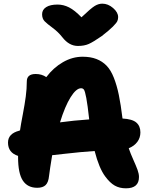

<svg xmlns="http://www.w3.org/2000/svg" viewBox="-20 -982 820 1053"><path d="M541 -961.9Q572.8 -961.9 600.3 -938Q627.9 -914.1 627.9 -888.2Q627.9 -876 623.5 -866.2Q619.1 -856.4 598.9 -835.9Q578.6 -815.4 538.1 -784.2Q491.7 -752 467 -741Q442.4 -730 407.2 -730Q358.9 -730 321.8 -777.8Q298.8 -807.1 268.8 -829.1Q238.8 -851.1 224.9 -865.2Q210.9 -879.4 210.9 -903.8Q210.9 -928.7 233.2 -942.9Q255.4 -957 295.9 -957Q328.1 -957 358.9 -941.4Q389.6 -925.8 426.8 -887.2Q478.5 -936.5 499.3 -949.2Q520 -961.9 541 -961.9ZM670.9 50.8Q635.7 50.8 609.4 35.9Q583 21 557.1 -14.2Q523.4 -59.1 499 -153.8Q460 -151.4 419.9 -147.5Q379.9 -143.6 331.8 -138.2Q283.7 -132.8 266.1 -130.9Q252.9 -50.8 249 -17.1Q245.6 18.1 230.2 33Q214.8 47.9 184.1 47.9Q131.3 47.9 105.2 8.3Q79.1 -31.2 79.1 -120.1V-127Q23.9 -144.5 23.9 -200.2Q23.9 -249 85 -265.1Q85.9 -265.6 87.4 -266.1Q88.9 -266.6 89.8 -267.1Q94.2 -298.3 105 -354.2Q115.7 -410.2 121.3 -452.6Q127 -495.1 127 -535.2Q127 -576.2 175.8 -576.2Q209 -576.2 233.9 -559.1Q272.9 -610.8 325 -640.9Q377 -670.9 433.1 -670.9Q476.6 -670.9 508.8 -658.4Q541 -646 564.5 -621.8Q587.9 -597.7 604.5 -555.4Q621.1 -513.2 631.8 -460.7Q642.6 -408.2 651.9 -332Q705.6 -329.1 727.8 -309.8Q750 -290.5 750 -255.9Q750 -226.6 733.2 -203.9Q716.3 -181.2 686 -168.9Q695.8 -140.1 711.2 -106Q726.6 -71.8 734.4 -50.3Q742.2 -28.8 742.2 -11.2Q742.2 50.8 670.9 50.8ZM424.8 -498Q397.9 -498 367.2 -448.7Q336.4 -399.4 309.1 -311Q383.8 -321.3 469.2 -327.1Q460.4 -406.7 453.4 -444.1Q446.3 -481.4 440.7 -489.7Q435.1 -498 424.8 -498Z"/></svg>

Font: Shantell Sans Bouncy
Style: Regular
Weight: 800
Designer: Stephen Nixon, Anya Danilova, Shantell Martin
Foundry: Arrow Type
Version: Version 1.006;[9816181b4]